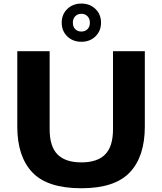

<svg xmlns="http://www.w3.org/2000/svg" viewBox="-20 -1020 886 1050"><path d="M425 9.5Q239.5 9.5 157 -77.2Q74.5 -164 74.5 -328V-740H251.5V-313Q251.5 -219 294.5 -175.5Q337.5 -132 425 -132Q512.5 -132 555.2 -175.5Q598 -219 598 -313V-740H772V-328Q772 -164 689.8 -77.2Q607.5 9.5 425 9.5ZM425 -791.5Q378.5 -791.5 348 -821Q317.5 -850.5 317.5 -896Q317.5 -941.5 348 -971Q378.5 -1000.5 425 -1000.5Q471.5 -1000.5 502 -971Q532.5 -941.5 532.5 -896Q532.5 -850.5 502 -821Q471.5 -791.5 425 -791.5ZM425 -847.5Q445.5 -847.5 458.5 -860.5Q471.5 -873.5 471.5 -896Q471.5 -918 458.5 -931.2Q445.5 -944.5 425 -944.5Q404.5 -944.5 391.5 -931.2Q378.5 -918 378.5 -896Q378.5 -873.5 391.5 -860.5Q404.5 -847.5 425 -847.5Z"/></svg>

Font: Encode Sans Expanded Expanded
Style: Bold
Weight: 700
Width: 7
Designer: Multiple Designers
Foundry: Impallari Type
Version: Version 3.000; ttfautohint (v1.8.3) -l 8 -r 50 -G 200 -x 14 